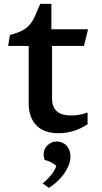

<svg xmlns="http://www.w3.org/2000/svg" viewBox="-20 -666 517 974"><path d="M125.5 -433.1H21.5L30.3 -488.8Q68.8 -498.5 92 -510.7Q115.2 -522.9 130.6 -540.8Q146 -558.6 157.5 -584.2Q168.9 -609.9 184.1 -646.5H240.7V-517.6H426.8L405.8 -433.1H244.1V-166.5Q244.1 -142.6 251 -126.2Q257.8 -109.9 270.5 -99.6Q283.2 -89.4 301 -84.7Q318.8 -80.1 341.3 -80.1Q362.8 -80.1 384 -84Q405.3 -87.9 424.3 -95.2V-35.6Q391.1 -13.2 353.3 -1.7Q315.4 9.8 276.9 9.8Q203.1 9.8 164.3 -30.3Q125.5 -70.3 125.5 -143.1ZM196.3 264.2Q208 255.4 219.2 244.1Q230.5 232.9 240 220.9Q249.5 209 256.3 197Q263.2 185.1 265.6 175.3Q255.9 166 239.5 157.5Q223.1 148.9 207.5 146Q204.6 139.6 202.9 131.6Q201.2 123.5 201.2 116.2Q201.2 104.5 206.1 92.8Q210.9 81.1 219.7 72Q228.5 63 241 57.4Q253.4 51.8 268.6 51.8Q283.2 51.8 295.9 57.4Q308.6 63 317.9 73Q327.1 83 332.3 97.2Q337.4 111.3 337.4 128.4Q337.4 150.4 328.4 172.9Q319.3 195.3 304.4 216.1Q289.6 236.8 269.8 255.1Q250 273.4 228 287.1Z"/></svg>

Font: Proza Libre
Style: Medium
Weight: 500
Designer: Jasper de Waard
Foundry: Jasper de Waard
Version: Version 1.000; ttfautohint (v1.4.1.8-43bc)